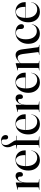

<svg xmlns="http://www.w3.org/2000/svg" viewBox="1390 -2145 765 3585"><g transform="rotate(-90 1772.5 -352.5)"><path d="M157 -434.5V-301.5Q169 -372.5 204.5 -408.2Q240 -444 279 -444Q314.5 -444 333.8 -422.8Q353 -401.5 353 -364.5Q353 -336 339.8 -321.5Q326.5 -307 306.5 -307Q268.5 -307 267 -350.5V-364.5Q266.5 -399 236 -399Q207 -399 182 -358.2Q157 -317.5 157 -237.5V-27.5Q157 -15.5 169.5 -13L219 -6Q223.5 -5.5 223.5 -3Q223.5 0 219 0H23.5Q19 0 19 -3Q19 -6 25 -7L56.5 -11Q68.5 -13 68.5 -23.5V-396Q68.5 -402 63 -402H23Q19.5 -402 19.5 -405Q19.5 -407.5 24 -409L144 -438.5Q150 -440 152.5 -440Q157 -440 157 -434.5Z M758 -263.5Q758 -255 748.5 -255H463Q463 -253 463 -250.5Q463 -147.5 507 -94Q551 -40.5 621.5 -40.5Q671 -40.5 707.2 -69.5Q743.5 -98.5 750 -148.5Q750 -152 752 -152Q755.5 -152 755 -147.5Q750.5 -102.5 726.5 -66.8Q702.5 -31 663.8 -10.5Q625 10 577 10Q518.5 10 474.2 -16.8Q430 -43.5 405.5 -92.2Q381 -141 381 -207Q381 -276 406.5 -329.8Q432 -383.5 478 -414.2Q524 -445 586 -445Q638.5 -445 677 -421.5Q715.5 -398 736.8 -357Q758 -316 758 -263.5ZM575.5 -438Q524 -438 494.8 -392.5Q465.5 -347 463.5 -262.5H661.5Q669 -262.5 669 -271Q669 -354 642.5 -396Q616 -438 575.5 -438Z M944.5 -26Q944.5 -15 956.5 -13L1015.5 -6.5Q1020.5 -6 1020.5 -3Q1020.5 0 1017 0H806Q803 0 803 -2.5Q803 -5 807.5 -6L846.5 -12.5Q858 -14.5 858 -23V-407.5Q858 -416 850.5 -417L790 -428Q787 -428.5 787 -431.5Q787 -434 790 -434H859V-439Q859 -461.5 848 -484.2Q837 -507 826.2 -533Q815.5 -559 815.5 -592Q815.5 -648.5 849.5 -681.8Q883.5 -715 939 -715Q991 -715 1017.2 -689.8Q1043.5 -664.5 1043.5 -630Q1043.5 -606.5 1032 -594.8Q1020.5 -583 1003 -583Q985 -583 972.8 -595.2Q960.5 -607.5 960.5 -630V-668Q960.5 -707 922 -707Q891.5 -707 873.8 -687Q856 -667 856 -632Q856 -601.5 869.2 -574.2Q882.5 -547 900 -522.8Q917.5 -498.5 930.8 -476.5Q944 -454.5 944 -434H1027Q1032 -434 1032 -431.5Q1032 -425.5 1021.5 -425.5H944.5Z M1432 -263.5Q1432 -255 1422.5 -255H1137Q1137 -253 1137 -250.5Q1137 -147.5 1181 -94Q1225 -40.5 1295.5 -40.5Q1345 -40.5 1381.2 -69.5Q1417.5 -98.5 1424 -148.5Q1424 -152 1426 -152Q1429.5 -152 1429 -147.5Q1424.5 -102.5 1400.5 -66.8Q1376.5 -31 1337.8 -10.5Q1299 10 1251 10Q1192.5 10 1148.2 -16.8Q1104 -43.5 1079.5 -92.2Q1055 -141 1055 -207Q1055 -276 1080.5 -329.8Q1106 -383.5 1152 -414.2Q1198 -445 1260 -445Q1312.5 -445 1351 -421.5Q1389.5 -398 1410.8 -357Q1432 -316 1432 -263.5ZM1249.5 -438Q1198 -438 1168.8 -392.5Q1139.5 -347 1137.5 -262.5H1335.5Q1343 -262.5 1343 -271Q1343 -354 1316.5 -396Q1290 -438 1249.5 -438Z M1608 -434.5V-301.5Q1620 -372.5 1655.5 -408.2Q1691 -444 1730 -444Q1765.5 -444 1784.8 -422.8Q1804 -401.5 1804 -364.5Q1804 -336 1790.8 -321.5Q1777.5 -307 1757.5 -307Q1719.5 -307 1718 -350.5V-364.5Q1717.5 -399 1687 -399Q1658 -399 1633 -358.2Q1608 -317.5 1608 -237.5V-27.5Q1608 -15.5 1620.5 -13L1670 -6Q1674.5 -5.5 1674.5 -3Q1674.5 0 1670 0H1474.5Q1470 0 1470 -3Q1470 -6 1476 -7L1507.5 -11Q1519.5 -13 1519.5 -23.5V-396Q1519.5 -402 1514 -402H1474Q1470.5 -402 1470.5 -405Q1470.5 -407.5 1475 -409L1595 -438.5Q1601 -440 1603.5 -440Q1608 -440 1608 -434.5Z M2209 -263.5Q2209 -255 2199.5 -255H1914Q1914 -253 1914 -250.5Q1914 -147.5 1958 -94Q2002 -40.5 2072.5 -40.5Q2122 -40.5 2158.2 -69.5Q2194.5 -98.5 2201 -148.5Q2201 -152 2203 -152Q2206.5 -152 2206 -147.5Q2201.5 -102.5 2177.5 -66.8Q2153.5 -31 2114.8 -10.5Q2076 10 2028 10Q1969.5 10 1925.2 -16.8Q1881 -43.5 1856.5 -92.2Q1832 -141 1832 -207Q1832 -276 1857.5 -329.8Q1883 -383.5 1929 -414.2Q1975 -445 2037 -445Q2089.5 -445 2128 -421.5Q2166.5 -398 2187.8 -357Q2209 -316 2209 -263.5ZM2026.5 -438Q1975 -438 1945.8 -392.5Q1916.5 -347 1914.5 -262.5H2112.5Q2120 -262.5 2120 -271Q2120 -354 2093.5 -396Q2067 -438 2026.5 -438Z M2384.5 -437V-359.5L2390.5 -365Q2438 -408 2471.8 -426Q2505.5 -444 2537 -444Q2626.5 -444 2643.5 -320.5L2682.5 -29.5Q2684.5 -12 2699.5 -10L2726 -6Q2730.5 -5 2730.5 -3Q2730.5 0 2726.5 0H2544Q2539.5 0 2539.5 -3Q2539.5 -5.5 2545 -6.5L2577.5 -11Q2594.5 -13.5 2592 -29.5L2556 -311.5Q2549 -360 2532.2 -382.5Q2515.5 -405 2483 -405Q2442.5 -405 2394 -360L2384.5 -351.5V-25.5Q2384.5 -13 2396.5 -11L2428 -6.5Q2433 -6 2433 -3Q2433 0 2429 0H2249.5Q2246.5 0 2246.5 -3Q2246.5 -5 2250.5 -6L2284 -11Q2296 -13 2296 -25V-394.5Q2296 -400 2290 -400H2251Q2247.5 -400 2247.5 -403Q2247.5 -405 2251.5 -407L2371.5 -440.5Q2377.5 -442 2380 -442Q2384.5 -442 2384.5 -437Z M3113.5 -334Q3113.5 -313 3101.5 -300Q3089.5 -287 3069.5 -287Q3049 -287 3036.5 -300.2Q3024 -313.5 3024 -338V-367.5Q3024 -399.5 3004 -418.8Q2984 -438 2949.5 -438Q2895.5 -438 2863.5 -387.2Q2831.5 -336.5 2831.5 -253Q2831.5 -153 2874.8 -100.2Q2918 -47.5 2982.5 -47.5Q3028.5 -47.5 3062.2 -70.2Q3096 -93 3109.5 -140.5Q3110 -143.5 3112.5 -143.5Q3115 -143 3114 -139.5Q3098.5 -67.5 3051.8 -29.2Q3005 9 2938 9Q2884 9 2840.8 -16Q2797.5 -41 2772.2 -89.8Q2747 -138.5 2747 -210Q2747 -275.5 2773.5 -328.8Q2800 -382 2847.5 -413.5Q2895 -445 2957.5 -445Q3032 -445 3072.8 -412.8Q3113.5 -380.5 3113.5 -334Z M3526 -263.5Q3526 -255 3516.5 -255H3231Q3231 -253 3231 -250.5Q3231 -147.5 3275 -94Q3319 -40.5 3389.5 -40.5Q3439 -40.5 3475.2 -69.5Q3511.5 -98.5 3518 -148.5Q3518 -152 3520 -152Q3523.5 -152 3523 -147.5Q3518.5 -102.5 3494.5 -66.8Q3470.5 -31 3431.8 -10.5Q3393 10 3345 10Q3286.5 10 3242.2 -16.8Q3198 -43.5 3173.5 -92.2Q3149 -141 3149 -207Q3149 -276 3174.5 -329.8Q3200 -383.5 3246 -414.2Q3292 -445 3354 -445Q3406.5 -445 3445 -421.5Q3483.5 -398 3504.8 -357Q3526 -316 3526 -263.5ZM3343.5 -438Q3292 -438 3262.8 -392.5Q3233.5 -347 3231.5 -262.5H3429.5Q3437 -262.5 3437 -271Q3437 -354 3410.5 -396Q3384 -438 3343.5 -438Z"/></g></svg>

Font: Fraunces 144pt S000
Style: Regular
Weight: 400
Version: Version 1.000; ttfautohint (v1.8.3)